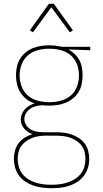

<svg xmlns="http://www.w3.org/2000/svg" viewBox="-20 -766 540 1009"><path d="M250 223Q226 223 202.5 220Q179 217 156.5 209.5Q134 202 114 189Q94 176 80 157Q66 138 59.5 114.5Q53 91 53 68Q53 46 59 24.5Q65 3 78.5 -14.5Q92 -32 111 -43.5Q130 -55 151 -61Q138 -65 127 -72.5Q116 -80 107.5 -90Q99 -100 94 -112.5Q89 -125 89 -139Q89 -153 95 -167Q101 -181 111 -192Q121 -203 134 -210.5Q147 -218 162 -223Q139 -230 120 -244.5Q101 -259 88 -279Q75 -299 69.5 -322.5Q64 -346 64 -370Q64 -392 68.5 -414Q73 -436 84.5 -455.5Q96 -475 113.5 -489.5Q131 -504 151.5 -512.5Q172 -521 194.5 -524.5Q217 -528 239 -528Q254 -528 268 -526.5Q282 -525 296 -522L305 -520H454V-502L340 -506Q358 -496 373 -481.5Q388 -467 397.5 -449Q407 -431 410.5 -410.5Q414 -390 414 -370Q414 -347 409.5 -325Q405 -303 393.5 -283.5Q382 -264 364.5 -249.5Q347 -235 326.5 -226.5Q306 -218 284 -214.5Q262 -211 239 -211Q230 -211 220.5 -211.5Q211 -212 202 -213Q185 -212 169 -208Q153 -204 139.5 -195Q126 -186 117 -171.5Q108 -157 108 -140Q108 -123 118 -108Q128 -93 142.5 -85Q157 -77 174.5 -74Q192 -71 209 -71H273Q294 -71 315.5 -68.5Q337 -66 357 -59Q377 -52 395 -40Q413 -28 425.5 -11Q438 6 443.5 27Q449 48 449 70Q449 93 442 116Q435 139 420.5 158Q406 177 386 190Q366 203 343.5 210.5Q321 218 297.5 220.5Q274 223 250 223ZM239 -229Q269 -229 298.5 -236.5Q328 -244 351 -263Q374 -282 384.5 -311Q395 -340 395 -370Q395 -397 386.5 -423Q378 -449 359 -468.5Q340 -488 314 -497.5Q288 -507 261 -509L239 -510Q209 -510 179.5 -502.5Q150 -495 127.5 -476Q105 -457 94 -428Q83 -399 83 -370Q83 -340 94 -311Q105 -282 127.5 -263Q150 -244 179.5 -236.5Q209 -229 239 -229ZM250 205Q271 205 292 202.5Q313 200 333.5 193.5Q354 187 372 176Q390 165 403.5 148.5Q417 132 423 111.5Q429 91 429 70Q429 51 424.5 32.5Q420 14 408.5 -1Q397 -16 381 -26.5Q365 -37 347 -43Q329 -49 310.5 -51Q292 -53 273 -53H210Q193 -52 176.5 -49Q160 -46 144 -39Q128 -32 114 -21.5Q100 -11 90.5 3Q81 17 77 34Q73 51 73 68Q73 89 78.5 109.5Q84 130 97 147Q110 164 128.5 175.5Q147 187 167 193.5Q187 200 208 202.5Q229 205 250 205ZM153 -596 137 -607 237 -746H263L363 -607L347 -596L250 -728Z"/></svg>

Font: Iosevka SS18 Thin
Style: Regular
Weight: 100
Monospace: yes
Designer: Belleve Invis
Foundry: Belleve Invis
Version: Version 25.1.1; ttfautohint (v1.8.4)